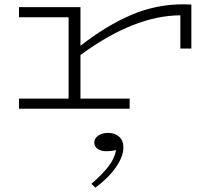

<svg xmlns="http://www.w3.org/2000/svg" viewBox="-20 -504 1003 890"><path d="M867 -483V-279H816V-433Q602 -432 353 -249V-47H581V0H68V-47H298V-424H68V-471H353V-292Q474 -386 589 -435Q704 -484 828 -484ZM422 366 404 348Q457 302 484.5 265Q512 228 518 192Q495 197 473 197Q448 197 432.5 186Q417 175 417 157Q417 138 435 125Q453 112 482 112Q513 112 532.5 130Q552 148 552 179Q552 221 517.5 271Q483 321 422 366Z"/></svg>

Font: BioRhyme Expanded Light
Style: Regular
Weight: 300
Width: 7
Designer: Aoife Mooney
Foundry: Aoife Mooney Type
Version: Version 1.001